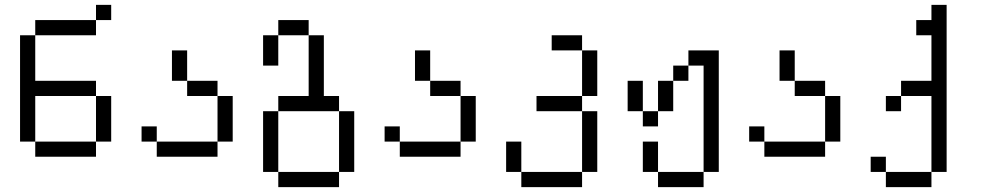

<svg xmlns="http://www.w3.org/2000/svg" viewBox="-20 -645 4040 790"><path d="M437.5 -562.5V-625H375V-562.5H125V-500H62.5V-62.5H125V0H375V-62.5H125V-250H375V-62.5H437.5V-250H375V-312.5H125V-500H375V-562.5Z M625 -62.5V0H875V-62.5ZM625 -62.5V-125H562.5V-62.5ZM875 -62.5H937.5V-250H875ZM875 -250V-312.5H750V-250ZM750 -312.5Q750 -312.5 750 -437.5H687.5Q687.5 -437.5 687.5 -312.5Z M1125 62.5V125H1375V62.5ZM1125 62.5Q1125 62.5 1125 -187.5H1062.5Q1062.5 -187.5 1062.5 62.5ZM1375 62.5H1437.5Q1437.5 62.5 1437.5 -187.5H1375Q1375 -187.5 1375 62.5ZM1125 -187.5H1375V-250H1312.5Q1312.5 -250 1312.5 -500H1250Q1250 -500 1250 -250H1125ZM1062.5 -500Q1062.5 -500 1062.5 -375H1125Q1125 -375 1125 -500ZM1125 -500H1250V-562.5H1125Z M1625 -62.5V0H1875V-62.5ZM1625 -62.5V-125H1562.5V-62.5ZM1875 -62.5H1937.5V-250H1875ZM1875 -250V-312.5H1750V-250ZM1750 -312.5Q1750 -312.5 1750 -437.5H1687.5Q1687.5 -437.5 1687.5 -312.5Z M2125 62.5V125H2375V62.5ZM2125 62.5Q2125 62.5 2125 -62.5H2062.5Q2062.5 -62.5 2062.5 62.5ZM2375 62.5H2437.5Q2437.5 62.5 2437.5 -187.5H2375Q2375 -187.5 2375 62.5ZM2375 -187.5V-250H2187.5V-187.5ZM2375 -250H2437.5V-437.5H2375ZM2375 -437.5V-500H2250V-437.5Z M2687.5 62.5V125H2875V62.5ZM2687.5 62.5Q2687.5 62.5 2687.5 -62.5H2625Q2625 -62.5 2625 62.5ZM2875 62.5H2937.5Q2937.5 62.5 2937.5 -437.5H2812.5V-375H2750V-312.5H2687.5Q2687.5 -312.5 2687.5 -187.5H2625V-125H2687.5V-187.5H2750Q2750 -187.5 2750 -312.5H2812.5V-375H2875ZM2625 -187.5Q2625 -187.5 2625 -312.5H2562.5Q2562.5 -312.5 2562.5 -187.5Z M3125 -62.5V0H3375V-62.5ZM3125 -62.5V-125H3062.5V-62.5ZM3375 -62.5H3437.5V-250H3375ZM3375 -250V-312.5H3250V-250ZM3250 -312.5Q3250 -312.5 3250 -437.5H3187.5Q3187.5 -437.5 3187.5 -312.5Z M3625 62.5V125H3812.5V62.5ZM3625 62.5V0H3562.5V62.5ZM3812.5 62.5H3875V-625H3812.5V-562.5H3750V-500H3812.5V-312.5H3687.5V-250H3625V-187.5H3687.5V-250H3812.5Z"/></svg>

Font: UnifontExMono
Style: Regular
Weight: 500
Version: Version 15.0.06